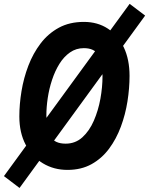

<svg xmlns="http://www.w3.org/2000/svg" viewBox="-61 -844 756 973"><path d="M38 108.5 -41 48.5 596 -824.5 674.5 -765ZM281 17Q211.5 17 156.2 -16.5Q101 -50 69 -110.8Q37 -171.5 37 -254Q37 -315.5 48 -382.2Q59 -449 82.8 -511.2Q106.5 -573.5 144.8 -623.8Q183 -674 237.2 -703.5Q291.5 -733 364 -733Q433.5 -733 485.5 -699Q537.5 -665 566.5 -603.8Q595.5 -542.5 595.5 -459.5Q595.5 -397 585 -330.5Q574.5 -264 551.5 -202Q528.5 -140 491.8 -90.5Q455 -41 402.8 -12Q350.5 17 281 17ZM271.5 -116Q321 -116 356.5 -148.2Q392 -180.5 414.5 -232.2Q437 -284 447.8 -343.5Q458.5 -403 458.5 -457.5Q458.5 -530.5 437.8 -565.2Q417 -600 364 -600Q324.5 -600 293.5 -578.2Q262.5 -556.5 240 -520.2Q217.5 -484 202.8 -439.2Q188 -394.5 181 -347.8Q174 -301 174 -259Q174 -185.5 195.5 -150.8Q217 -116 271.5 -116Z"/></svg>

Font: Google Sans Code
Style: Italic
Weight: 400
Italic angle: -10°
Monospace: yes
Designer: Google Sans Code Authors
Foundry: Google LLC
Version: Version 6.000